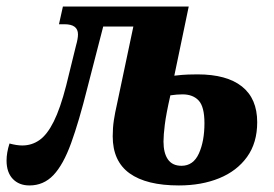

<svg xmlns="http://www.w3.org/2000/svg" viewBox="-50 -556 837 586"><path d="M40 10Q8 10 -11 -10Q-30 -30 -30 -66Q-30 -90 -21 -118Q1 -112 18 -112Q47 -112 70.5 -128.5Q94 -145 114 -185Q134 -225 152 -295L182 -417Q188 -438 188 -451Q188 -482 147 -482H130L142 -536H526L482 -325Q507 -328 524.5 -328.5Q542 -329 553 -329Q642 -329 688.5 -292Q735 -255 735 -183Q735 -120 704 -77Q673 -34 619 -12Q565 10 496 10Q397 10 345.5 -27Q294 -64 294 -140Q294 -166 297.5 -189Q301 -212 307 -238L357 -475H265L217 -289Q191 -185 167 -119Q143 -53 113 -21.5Q83 10 40 10ZM504 -50Q540 -50 557 -87.5Q574 -125 574 -180Q574 -230 556.5 -249Q539 -268 507 -268Q490 -268 470 -265Q457 -208 453 -175.5Q449 -143 449 -124Q449 -89 462.5 -69.5Q476 -50 504 -50Z"/></svg>

Font: Noto Serif Condensed ExtraBold
Style: Italic
Weight: 800
Width: 3
Italic angle: -12°
Designer: Monotype Design Team
Foundry: Monotype Imaging Inc.
Version: Version 2.014; ttfautohint (v1.8.4.7-5d5b)